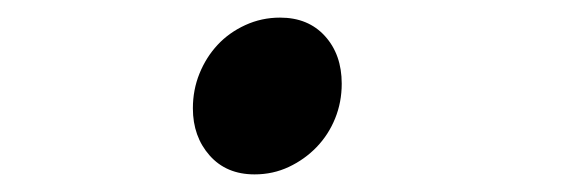

<svg xmlns="http://www.w3.org/2000/svg" viewBox="-20 -454 640 218"><path d="M269 -256Q237 -256 218 -277.5Q199 -299 199 -331Q199 -352 206.5 -370.5Q214 -389 227 -403Q240 -417 258.5 -425.5Q277 -434 298 -434Q330 -434 349 -413Q368 -392 368 -359Q368 -338 360.5 -319.5Q353 -301 339.5 -287Q326 -273 308 -264.5Q290 -256 269 -256Z"/></svg>

Font: Source Code Pro Medium
Style: Italic
Weight: 500
Italic angle: -11°
Monospace: yes
Designer: Paul D. Hunt, Teo Tuominen
Foundry: Adobe Systems Incorporated
Version: Version 1.050;PS 1.000;hotconv 16.6.51;makeotf.lib2.5.65220